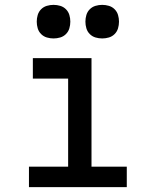

<svg xmlns="http://www.w3.org/2000/svg" viewBox="-20 -769 640 789"><path d="M99 0V-84H260V-446H115V-530H356V-84H501V0ZM400 -611Q386 -611 372.5 -615Q359 -619 349 -629Q339 -639 335 -652.5Q331 -666 331 -680Q331 -694 335 -707.5Q339 -721 349 -731Q359 -741 372.5 -745Q386 -749 400 -749Q414 -749 427.5 -745Q441 -741 451 -731Q461 -721 465 -707.5Q469 -694 469 -680Q469 -666 465 -652.5Q461 -639 451 -629Q441 -619 427.5 -615Q414 -611 400 -611ZM200 -611Q186 -611 172.5 -615Q159 -619 149 -629Q139 -639 135 -652.5Q131 -666 131 -680Q131 -694 135 -707.5Q139 -721 149 -731Q159 -741 172.5 -745Q186 -749 200 -749Q214 -749 227.5 -745Q241 -741 251 -731Q261 -721 265 -707.5Q269 -694 269 -680Q269 -666 265 -652.5Q261 -639 251 -629Q241 -619 227.5 -615Q214 -611 200 -611Z"/></svg>

Font: Iosevka Slab Medium Extended
Style: Regular
Weight: 500
Width: 7
Monospace: yes
Designer: Belleve Invis
Foundry: Belleve Invis
Version: Version 11.1.1; ttfautohint (v1.8.3)